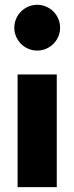

<svg xmlns="http://www.w3.org/2000/svg" viewBox="-20 -773 307 793"><path d="M133.6 -564.1Q114.1 -564.1 96.8 -571.6Q79.5 -579.1 66.8 -591.8Q54.1 -604.5 46.6 -621.8Q39.1 -639.1 39.1 -658.6Q39.1 -678.2 46.6 -695.5Q54.1 -712.7 66.8 -725.5Q79.5 -738.2 96.8 -745.7Q114.1 -753.2 133.6 -753.2Q153.2 -753.2 170.5 -745.7Q187.7 -738.2 200.5 -725.5Q213.2 -712.7 220.7 -695.5Q228.2 -678.2 228.2 -658.6Q228.2 -639.1 220.7 -621.8Q213.2 -604.5 200.5 -591.8Q187.7 -579.1 170.5 -571.6Q153.2 -564.1 133.6 -564.1ZM52.7 0V-465.5H214.5V0Z"/></svg>

Font: Spartan ExtBd
Style: Regular
Weight: 800
Designer: Matt Bailey, Mirko Velimirovic
Foundry: Matt Bailey
Version: Version 1.005